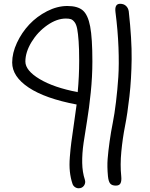

<svg xmlns="http://www.w3.org/2000/svg" viewBox="-20 -736 799 1023"><path d="M597.2 252.9Q576.7 252.9 567.4 242.2Q558.1 231.4 555.2 203.1Q550.3 151.4 553.5 110.8Q556.6 70.3 564 18.1Q571.3 -34.2 580.8 -81.3Q590.3 -128.4 598.1 -193.6Q606 -258.8 610.4 -325.4Q614.7 -392.1 611.3 -482.9Q607.9 -573.7 595.2 -671.9Q589.8 -715.8 620.1 -715.8Q639.2 -715.8 651.1 -704.8Q663.1 -693.8 666 -675.8Q682.6 -525.4 681.4 -420.9Q680.2 -316.4 669.7 -223.1Q659.2 -129.9 646.2 -64.7Q633.3 0.5 626.5 71.5Q619.6 142.6 626 203.1Q628.4 227.5 622.3 240.2Q616.2 252.9 597.2 252.9ZM398.9 267.1Q388.2 267.1 378.9 260.5Q369.6 253.9 366.2 243.2Q356 212.9 352.3 178.5Q348.6 144 352.1 100.6Q355.5 57.1 360.1 21.5Q364.7 -14.2 373.8 -75.7Q382.8 -137.2 388.2 -179.2Q220.7 -210.9 132.8 -269.5Q44.9 -328.1 44.9 -402.8Q44.9 -453.6 70.3 -508.1Q95.7 -562.5 136 -605.5Q176.3 -648.4 230.7 -676.3Q285.2 -704.1 338.9 -704.1Q394 -704.1 421.4 -680.4Q448.7 -656.7 460.4 -595Q472.2 -533.2 472.2 -409.2Q472.2 -327.1 463.4 -241.9Q454.6 -156.7 444.3 -95.2Q434.1 -33.7 425.5 24.4Q417 82.5 418 132.1Q418.9 181.6 432.1 221.2Q437.5 238.3 427.7 252.7Q418 267.1 398.9 267.1ZM115.2 -408.2Q115.2 -360.4 190.9 -314.9Q266.6 -269.5 394 -245.1Q401.9 -328.1 401.9 -413.1Q401.9 -475.1 398.9 -516.1Q396 -557.1 391.4 -581.5Q386.7 -606 377.2 -618.2Q367.7 -630.4 357.9 -633.8Q348.1 -637.2 331.1 -637.2Q282.7 -637.2 231.7 -601.6Q180.7 -565.9 147.9 -512Q115.2 -458 115.2 -408.2Z"/></svg>

Font: Shantell Sans Irregular
Style: Regular
Weight: 300
Designer: Stephen Nixon, Anya Danilova, Shantell Martin
Foundry: Arrow Type
Version: Version 1.006;[9816181b4]